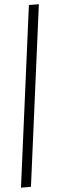

<svg xmlns="http://www.w3.org/2000/svg" viewBox="-63 -868 320 1017"><g transform="rotate(-5 97.0 -360.0)"><path d="M59 120H6L132 -840H185Z"/></g></svg>

Font: Tanohe Sans Light
Style: Italic
Weight: 300
Designer: Village Type and Design LLC & Cristiano Sobral
Foundry: Cooper Hewitt Smithsonian Design Museum
Version: Version 1.00;September 29, 2021;FontCreator 13.0.0.2655 64-b